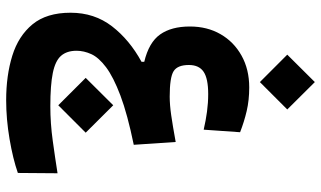

<svg xmlns="http://www.w3.org/2000/svg" viewBox="-230 -499 1046 626"><g transform="rotate(90 293.0 -186.0)"><path d="M306.6 316.9Q226.1 316.9 161.6 296.9Q97.2 276.9 59.3 231Q21.5 185.1 21.5 106.9Q21.5 29.3 65.7 -28.1Q109.9 -85.4 181.6 -124.5V-133.3Q118.2 -148.4 92.3 -185.1Q66.4 -221.7 66.4 -282.2Q66.4 -338.4 91.3 -381.8Q116.2 -425.3 161.1 -450.4Q206.1 -475.6 265.1 -475.6Q306.6 -475.6 342 -467.3Q377.4 -459 411.1 -445.8L402.8 -327.1Q373 -334 344.2 -337.9Q315.4 -341.8 286.6 -341.8Q236.3 -341.8 214.1 -326.9Q191.9 -312 191.9 -278.8Q191.9 -241.7 212.2 -229Q232.4 -216.3 294.9 -216.3Q321.8 -216.3 355.7 -221.2Q389.6 -226.1 442.9 -235.8L452.1 -99.1Q352.5 -78.6 291.7 -55.7Q231 -32.7 199.2 -8.8Q167.5 15.1 156.5 39.3Q145.5 63.5 145.5 87.4Q145.5 119.1 161.9 137.9Q178.2 156.7 217.8 164.8Q257.3 172.9 326.2 172.9Q382.3 172.9 439 165Q495.6 157.2 544.9 149.4L543.9 278.8Q497.6 294.9 433.1 305.9Q368.7 316.9 306.6 316.9ZM247.6 -510.3 158.2 -599.6 247.6 -689.5 336.9 -599.6ZM323.2 147 233.9 57.6 323.2 -32.2 412.6 57.6Z"/></g></svg>

Font: Cascadia Code NF
Style: Bold
Weight: 700
Monospace: yes
Designer: Aaron Bell
Foundry: Saja Typeworks
Version: Version 2404.023; ttfautohint (v1.8.4)